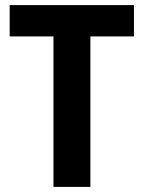

<svg xmlns="http://www.w3.org/2000/svg" viewBox="-20 -734 565 754"><path d="M335 0H190V-591H18V-714H506V-591H335Z"/></svg>

Font: Noto Sans Gurmukhi UI SemiCondensed
Style: Bold
Weight: 700
Width: 4
Designer: Jelle Bosma - Monotype Design Team
Foundry: Monotype Imaging Inc.
Version: Version 2.004; ttfautohint (v1.8.4.7-5d5b)